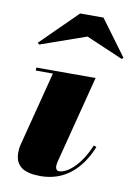

<svg xmlns="http://www.w3.org/2000/svg" viewBox="-84 -785 598 850"><g transform="rotate(10 215.0 -360.0)"><path d="M256.5 -634.5 423 -563 429.5 -569.5 311.5 -729.5H206.5L44.5 -569.5L51.5 -562.5ZM380 -159.5 367.5 -164.5C331 -74.5 273.5 -25.5 235.5 -25.5C224 -25.5 219.5 -35.5 219.5 -46C219.5 -51.5 221 -59 222 -65L323.5 -460H57V-446.5H134L47 -108.5C45 -100.5 43.5 -88 43.5 -76.5C43.5 -15.5 81.5 10 158.5 10C261 10 336.5 -51.5 380 -159.5Z"/></g></svg>

Font: Bodoni* 16pt Fatface
Style: Italic
Weight: 900
Italic angle: -13°
Version: Version 2.3